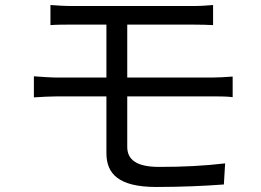

<svg xmlns="http://www.w3.org/2000/svg" viewBox="-20 -730 1040 765"><path d="M115 -426V-342C143 -344 184 -346 209 -346H404V-120C404 -38 452 15 603 15C698 15 794 11 872 5L877 -79C791 -69 709 -65 614 -65C522 -65 487 -95 487 -145V-346H826C848 -346 884 -346 907 -343V-425C885 -423 845 -421 824 -421H487V-632H747C782 -632 805 -631 829 -630V-710C807 -708 779 -706 747 -706C673 -706 342 -706 271 -706C237 -706 208 -708 181 -710V-630C208 -632 237 -632 271 -632H404V-421H209C183 -421 142 -424 115 -426Z"/></svg>

Font: GenYoGothic2 TW R
Style: Regular
Weight: 400
Version: Version 2.100;PS 2.1;hotconv 16.6.51;makeotf.lib2.5.65220 DE